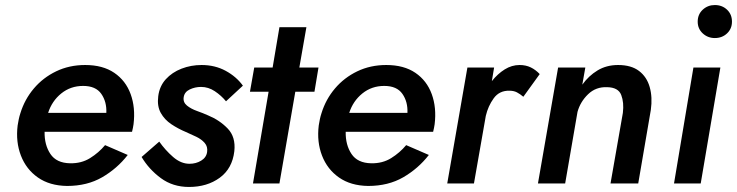

<svg xmlns="http://www.w3.org/2000/svg" viewBox="-20 -728 2925 762"><path d="M171 -280Q186 -327 223 -357Q260 -387 310 -387Q360 -387 382 -355.5Q404 -324 402 -280ZM157 -205H504Q506 -213 507.5 -220.5Q509 -228 510 -235Q518 -301 498.5 -354.5Q479 -408 433.5 -439Q388 -470 318 -470Q255 -470 203 -445Q151 -420 114.5 -377Q78 -334 61 -279Q57 -267 54.5 -255Q52 -243 50 -230Q42 -165 63 -110.5Q84 -56 130.5 -23.5Q177 9 246 10Q326 10 385.5 -24.5Q445 -59 487 -113L397 -152Q372 -122 337.5 -100.5Q303 -79 258 -80Q204 -81 180 -117Q156 -153 157 -205Z M612 -166 542 -105Q571 -56 618.5 -21Q666 14 730 14Q802 14 852 -22.5Q902 -59 910 -128Q916 -184 884 -217.5Q852 -251 806 -270Q786 -279 762 -287.5Q738 -296 722 -309Q706 -322 709 -342Q712 -363 733 -373Q754 -383 778 -383Q807 -383 832.5 -366Q858 -349 877 -326L944 -388Q918 -424 875.5 -447Q833 -470 780 -470Q738 -470 700.5 -455.5Q663 -441 638 -413.5Q613 -386 608 -346Q603 -307 618 -280Q633 -253 660 -235Q687 -217 718 -204Q739 -195 759.5 -185Q780 -175 792.5 -160.5Q805 -146 802 -125Q799 -103 778.5 -90.5Q758 -78 732 -78Q698 -78 667 -105Q636 -132 612 -166Z M1089 -620 1062 -460H989L972 -364H1046L984 0H1089L1152 -364H1228L1244 -460H1168L1196 -620Z M1366 -280Q1381 -327 1418 -357Q1455 -387 1505 -387Q1555 -387 1577 -355.5Q1599 -324 1597 -280ZM1352 -205H1699Q1701 -213 1702.5 -220.5Q1704 -228 1705 -235Q1713 -301 1693.5 -354.5Q1674 -408 1628.5 -439Q1583 -470 1513 -470Q1450 -470 1398 -445Q1346 -420 1309.5 -377Q1273 -334 1256 -279Q1252 -267 1249.5 -255Q1247 -243 1245 -230Q1237 -165 1258 -110.5Q1279 -56 1325.5 -23.5Q1372 9 1441 10Q1521 10 1580.5 -24.5Q1640 -59 1682 -113L1592 -152Q1567 -122 1532.5 -100.5Q1498 -79 1453 -80Q1399 -81 1375 -117Q1351 -153 1352 -205Z M2057 -344 2122 -434Q2106 -451 2086.5 -460.5Q2067 -470 2042 -470Q2011 -470 1983 -452.5Q1955 -435 1932 -406L1941 -460H1835L1755 0H1861L1908 -268Q1917 -307 1939.5 -338Q1962 -369 2002 -368Q2019 -368 2031.5 -361.5Q2044 -355 2057 -344Z M2452 -280 2403 0H2513L2563 -292Q2570 -342 2558.5 -382.5Q2547 -423 2516 -446.5Q2485 -470 2433 -470Q2387 -470 2351.5 -448.5Q2316 -427 2291 -392L2303 -460H2195L2115 0H2223L2272 -284Q2283 -324 2314 -354Q2345 -384 2390 -382Q2434 -381 2445.5 -351Q2457 -321 2452 -280Z M2749 -642Q2749 -614 2769 -595.5Q2789 -577 2817 -577Q2846 -577 2865.5 -595.5Q2885 -614 2885 -642Q2885 -671 2865.5 -689.5Q2846 -708 2817 -708Q2789 -708 2769 -689.5Q2749 -671 2749 -642ZM2732 -460 2655 0H2761L2839 -460Z"/></svg>

Font: Jost* 500 Medium Italic
Style: Italic
Weight: 500
Italic angle: -10°
Version: Version 3.200; ttfautohint (v0.97) -l 8 -r 50 -G 200 -x 14 -